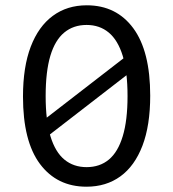

<svg xmlns="http://www.w3.org/2000/svg" viewBox="-20 -690 654 725"><path d="M547.2 -328.7Q547.2 -216.5 517.9 -139.8Q488.5 -63.1 434.7 -24.1Q380.9 15 306.4 15Q195.3 15 131 -70.8Q66.8 -156.6 66.8 -325.3Q66.8 -437.1 96.1 -513.8Q125.5 -590.5 179.5 -630.2Q233.5 -670 307.6 -670Q419.4 -670 483.3 -583.4Q547.2 -496.7 547.2 -328.7ZM152.4 -327.3Q152.4 -234.7 170.6 -175.1Q188.9 -115.5 223.4 -87.2Q258 -58.9 307 -58.9Q357 -58.9 391.3 -87.6Q425.5 -116.2 443.5 -175.7Q461.6 -235.1 461.6 -326.7Q461.6 -420 443.4 -479.2Q425.1 -538.5 390.6 -567.1Q356 -595.8 307 -595.8Q257.3 -595.8 222.6 -567.1Q187.9 -538.5 170.1 -479.2Q152.4 -419.9 152.4 -327.3ZM134.4 -228.6 483.6 -498.6V-426L134.4 -156Z"/></svg>

Font: Intel One Mono Light
Style: Regular
Weight: 300
Monospace: yes
Designer: Fred Shallcrass
Foundry: Frere-Jones Type LLC
Version: Version 1.004